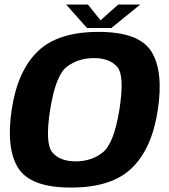

<svg xmlns="http://www.w3.org/2000/svg" viewBox="-20 -821 746 846"><path d="M293 5.5Q472.5 5.5 561.2 -80.8Q650 -167 675.5 -337.5Q701 -507.5 647 -594Q593 -680.5 414 -680.5Q234.5 -680.5 145.8 -594.2Q57 -508 31.5 -337.5Q6 -167.5 60 -81Q114 5.5 293 5.5ZM313.5 -110Q244.5 -110 211 -149.2Q177.5 -188.5 201 -337.5Q225 -489 274.8 -527Q324.5 -565 393.5 -565Q462.5 -565 496.2 -526.8Q530 -488.5 506 -337.5Q482 -188 432.2 -149Q382.5 -110 313.5 -110ZM363.5 -697.5H470.5L598 -801H501L423 -731.5L367.5 -801H271.5Z"/></svg>

Font: Anybody UltraCondensed Thin
Style: Bold Italic
Weight: 700
Italic angle: -10°
Version: Version 1.111